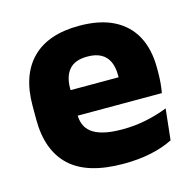

<svg xmlns="http://www.w3.org/2000/svg" viewBox="-82 -590 695 687"><g transform="rotate(-15 265.0 -247.0)"><path d="M295 12.5Q160.9 12.5 97.1 -47.2Q33.2 -107 33.2 -221.4V-272.5Q33.2 -385.7 93.1 -445.8Q152.9 -505.8 267.7 -505.8Q344.5 -505.8 395.6 -479.7Q446.8 -453.6 472.6 -405.1Q498.3 -356.5 498.3 -288.5V-272.1Q498.3 -253 496.7 -233.3Q495 -213.5 491.8 -196.4H354.1Q355.8 -225.6 356.4 -251.4Q357 -277.2 357 -297.9Q357 -328.3 347.5 -349.2Q337.9 -370 318.2 -380.9Q298.5 -391.8 267.7 -391.8Q221.7 -391.8 200.4 -367.1Q179 -342.4 179 -296.9V-252L179.9 -235.3V-200.5Q179.9 -181.3 186.2 -164.4Q192.5 -147.5 208.3 -134.7Q224.2 -121.9 251.9 -114.8Q279.7 -107.6 322.6 -107.6Q367.9 -107.6 410 -116.3Q452.1 -125 490.7 -140.1L478.2 -25.2Q444.2 -7.5 397.6 2.5Q351.1 12.5 295 12.5ZM114.2 -196.4V-291.2H461V-196.4Z"/></g></svg>

Font: Anek Bangla Medium
Style: Regular
Weight: 500
Designer: Sulekha Rajkumar (Bangla), Yesha Goshar (Latin)
Foundry: Ek Type
Version: Version 1.003